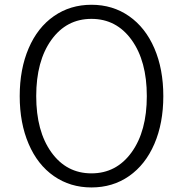

<svg xmlns="http://www.w3.org/2000/svg" viewBox="-20 -784 780 818"><path d="M369.6 -763.7Q460.4 -763.7 530 -715.1Q599.6 -666.5 637.7 -578.1Q675.8 -489.7 675.8 -374.5Q675.8 -259.3 637.7 -170.9Q599.6 -82.5 530 -33.9Q460.4 14.6 369.6 14.6Q279.3 14.6 209.7 -33.7Q140.1 -82 102.1 -170.7Q64 -259.3 64 -374.5Q64 -489.7 102.1 -578.4Q140.1 -667 209.7 -715.3Q279.3 -763.7 369.6 -763.7ZM198.7 -613.8Q134.3 -523.9 134.3 -374.5Q134.3 -225.1 198.7 -135.3Q263.2 -45.4 369.6 -45.4Q476.1 -45.4 540.8 -135.3Q605.5 -225.1 605.5 -374.5Q605.5 -523.9 540.8 -613.8Q476.1 -703.6 369.6 -703.6Q263.2 -703.6 198.7 -613.8Z"/></svg>

Font: Spartan MB
Style: Regular
Weight: 400
Designer: Matt Bailey, Mirko Velimirovic
Foundry: Matt Bailey
Version: Version 1.005